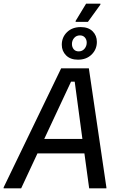

<svg xmlns="http://www.w3.org/2000/svg" viewBox="-48 -1020 652 1040"><path d="M-28.3 0V-5L283.3 -650H433.3L528.3 -5V0H435L409.2 -189.2H155L66.7 0ZM336.7 -577.5 191.7 -267.5H398.3L356.7 -577.5ZM361.7 -901.7V-906.7L418.3 -1000H495.8V-995L428.3 -901.7ZM374.2 -696.7Q333.3 -696.7 310 -720Q286.7 -743.3 286.7 -777.5Q286.7 -818.3 315 -845.8Q343.3 -873.3 389.2 -873.3Q430.8 -873.3 453.8 -850.4Q476.7 -827.5 476.7 -793.3Q476.7 -752.5 448.3 -724.6Q420 -696.7 374.2 -696.7ZM378.3 -741.7Q397.5 -741.7 409.6 -755.8Q421.7 -770 421.7 -789.2Q421.7 -805.8 411.7 -817.1Q401.7 -828.3 385 -828.3Q365.8 -828.3 353.8 -814.6Q341.7 -800.8 341.7 -781.7Q341.7 -765 351.2 -753.3Q360.8 -741.7 378.3 -741.7Z"/></svg>

Font: Familjen Grotesk GF
Style: Italic
Weight: 400
Designer: Anders Wikstroem, Jonas Baeckman, Matilda Gysing, Kristian Moeller
Foundry: Familjen STHML AB
Version: Version 2.000; Beta; Release 4; Build 6